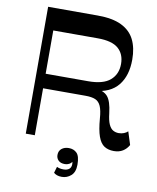

<svg xmlns="http://www.w3.org/2000/svg" viewBox="-99 -806 890 1088"><g transform="rotate(10 346.0 -262.0)"><path d="M596.6 10.5Q564 10.5 541.4 -4Q518.8 -18.6 505.7 -55.3Q492.6 -92.1 487.4 -157.1Q484.1 -203.8 473.3 -228.1Q462.6 -252.3 441.8 -261.2Q421 -270.2 384.4 -270.2H128.7V-353.9H385.4Q471.5 -353.9 511.7 -388.7Q551.8 -423.4 551.8 -482.5Q551.8 -538.9 515.5 -570.9Q479.1 -602.9 396.1 -602.9H140.6V0H88.6V-730H373.4Q459.3 -730 511 -704.8Q562.8 -679.7 586.4 -632.6Q610.1 -585.5 610.1 -517.7Q610.1 -425 565.3 -369.4Q520.6 -313.9 428.3 -306.3L429.5 -321.8Q481.6 -317 504 -290.5Q526.5 -264 534.4 -196.4Q539 -155 549 -133Q559.1 -110.9 573.8 -102.7Q588.6 -94.4 606.4 -94.4Q622.5 -94.4 636.3 -99.9Q650.2 -105.4 658.4 -113.8L682.1 -39.2Q669.3 -15.9 648 -2.7Q626.7 10.5 596.6 10.5ZM331.6 205.8Q315.1 205.8 303.6 201.4Q292.1 197 285.1 190.4L295.6 154.6Q311.2 162.5 334 162.5Q354.9 162.5 366.5 152.9Q378.1 143.4 378.1 123.9Q378.1 117.8 376.9 111.9Q375.7 106 374 102L379.3 107.2Q372.1 119.7 360.6 125.6Q349.1 131.5 336.5 131.5Q311.8 131.5 299.1 118.8Q286.4 106.2 286.4 87.4Q286.4 63.9 302.7 50.9Q319 38 343.5 38Q372.2 38 389.9 56Q407.6 73.9 407.6 122.4Q407.6 165.6 384.5 185.7Q361.4 205.8 331.6 205.8Z"/></g></svg>

Font: Savate ExtraLight
Style: Regular
Weight: 200
Designer: Max Esnée
Foundry: Plomb Type
Version: Version 2.000